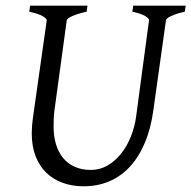

<svg xmlns="http://www.w3.org/2000/svg" viewBox="-20 -635 668 670"><path d="M625 -594.2Q594.2 -587.4 577.1 -579.1Q560.1 -570.8 559.1 -564L515.1 -250Q506.3 -186 485.4 -136.5Q464.4 -86.9 433.1 -53.2Q401.9 -19.5 361.1 -2.2Q320.3 15.1 272 15.1Q231.9 15.1 198.5 2.9Q165 -9.3 141.1 -32.7Q117.2 -56.2 104 -90.6Q90.8 -125 90.8 -169.9Q90.8 -195.8 95.2 -226.1L143.1 -564Q144 -569.8 128.9 -578.6Q113.8 -587.4 82 -594.2L85 -615.2H285.2L282.2 -594.2Q251.5 -587.4 232.7 -579.1Q213.9 -570.8 212.9 -564L169.9 -249Q168 -234.9 167.5 -220.7Q167 -206.5 167 -193.8Q167 -159.7 175.3 -131.8Q183.6 -104 200 -84Q216.3 -64 240.7 -53Q265.1 -42 296.9 -42Q328.6 -42 355.5 -57.6Q382.3 -73.2 402.8 -99.1Q423.3 -125 436.8 -158.7Q450.2 -192.4 455.1 -229L500 -564Q501 -569.8 487.3 -578.6Q473.6 -587.4 441.9 -594.2L444.8 -615.2H627.9Z"/></svg>

Font: Gentium Plus APac
Style: Italic
Weight: 400
Italic angle: -8°
Designer: J. Victor Gaultney, Annie Olsen, Iska Routamaa, Becca Hirsbrunner
Foundry: SIL International
Version: Version 5.000